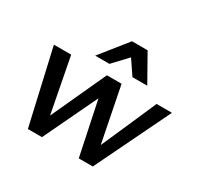

<svg xmlns="http://www.w3.org/2000/svg" viewBox="-158 -932 1151 1118"><g transform="rotate(30 417.5 -373.0)"><path d="M155.8 0 41.5 -501H157.7Q204.6 -254.9 228.5 -132.3Q258.8 -198.7 397.9 -501H496.6Q565.9 -151.9 569.8 -131.3Q601.1 -201.2 657.5 -330.6Q713.9 -460 731.9 -501H835L592.3 0H498Q432.6 -310.5 422.4 -360.4Q364.7 -240.2 250.5 0ZM281.7 -565.9 425.3 -745.6H530.3L631.8 -565.9H532.2L467.3 -661.6L377.4 -565.9Z"/></g></svg>

Font: Muli
Style: Semi-BoldItalic
Weight: 600
Italic angle: -7°
Designer: Vernon Adams
Foundry: newtypography
Version: Version 2.0; ttfautohint (v1.00rc1.2-2d82) -l 8 -r 50 -G 200